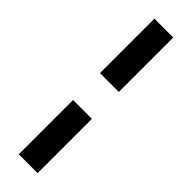

<svg xmlns="http://www.w3.org/2000/svg" viewBox="-326 -866 978 978"><g transform="rotate(45 163.0 -377.5)"><path d="M231 -866H95V-474H231ZM231 -280H95V111H231Z"/></g></svg>

Font: Glow Sans TC Compressed
Style: Bold
Weight: 700
Width: 2
Designer: Ryoko NISHIZUKA (kana, bopomofo & ideographs); Paul D. Hunt (Latin, Greek & Cyrillic); Sandoll Communications, Soo-young
Version: Version 0.93